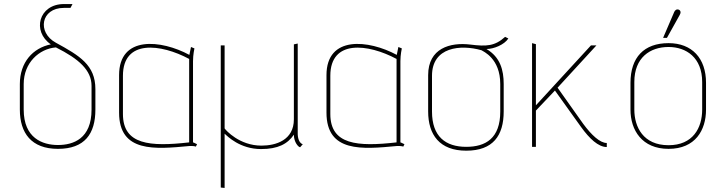

<svg xmlns="http://www.w3.org/2000/svg" viewBox="-20 -725 3545 948"><path d="M432 -184C432 -40 342 -9 266 -9C190 -9 97 -43 97 -184V-310C97 -415 173 -484 256 -491C370 -434 432 -378 432 -301ZM451 -285C451 -404 373 -450 256 -514C162 -565 182 -686 295 -686H328L338 -705H296C171 -705 137 -570 231 -506C142 -488 78 -417 78 -310V-184C78 -68 135 10 266 10C398 10 451 -64 451 -184Z M914 -22C721 0 587 -10 587 -162V-351C587 -532 774 -509 914 -434ZM953 -13C940 -20 933 -22 933 -22V-423C933 -455 940 -486 940 -486L923 -493L915 -454C776 -529 568 -551 568 -354V-169C568 29 745 12 915 -4C928 -5 945 -3 947 -1Z M1475 -13C1450 -20 1450 -63 1450 -63V-510L1431 -506V-136C1431 -32 1341 -6 1271 -6C1162 -6 1095 -82 1089 -91V-501H1070V201L1089 203V-65C1103 -52 1165 11 1269 11C1352 11 1400 -14 1431 -60C1431 -22 1454 2 1462 2Z M1938 -22C1745 0 1611 -10 1611 -162V-351C1611 -532 1798 -509 1938 -434ZM1977 -13C1964 -20 1957 -22 1957 -22V-423C1957 -455 1964 -486 1964 -486L1947 -493L1939 -454C1800 -529 1592 -551 1592 -354V-169C1592 29 1769 12 1939 -4C1952 -5 1969 -3 1971 -1Z M2450 -174C2450 -42 2378 0 2282 0C2180 0 2113 -51 2113 -174V-351C2113 -494 2255 -506 2357 -477C2366 -471 2450 -437 2450 -310ZM2467 -310C2467 -379 2450 -443 2382 -483C2418 -483 2470 -504 2490 -535L2474 -543C2423 -497 2382 -495 2302 -505C2203 -517 2094 -487 2094 -354V-175C2094 -59 2151 19 2282 19C2414 19 2467 -55 2467 -175Z M2976 -19C2942 -19 2900 -59 2860 -113L2733 -292L2925 -501H2898L2626 -205V-507L2607 -512V0H2626V-179L2720 -278L2849 -98C2890 -41 2934 1 2976 1Z M3447 -184C3447 -93 3401 -8 3281 -8C3156 -8 3112 -98 3112 -184V-320C3112 -441 3190 -493 3281 -493C3368 -493 3447 -441 3447 -320ZM3466 -316C3466 -437 3397 -512 3281 -512C3160 -512 3093 -442 3093 -316V-184C3093 -82 3150 10 3281 10C3413 10 3466 -82 3466 -184ZM3273 -538 3336 -651C3343 -662 3341 -673 3332 -677C3320 -682 3312 -673 3309 -666L3254 -538Z"/></svg>

Font: Advent Pro
Style: Thin
Weight: 100
Designer: Andreas Kalpakidis
Foundry: Andreas Kalpakidis
Version: Version 2.002 2007